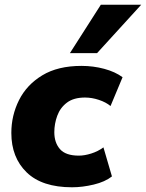

<svg xmlns="http://www.w3.org/2000/svg" viewBox="-20 -782 618 813"><path d="M285 11Q158 11 93 -52Q28 -115 28 -219Q28 -293 60.5 -358Q93 -423 159 -463Q225 -503 325 -503Q375 -503 421.5 -490.5Q468 -478 499 -455L448 -333Q429 -349 399 -359Q369 -369 340 -369Q292 -369 263.5 -347.5Q235 -326 222.5 -292Q210 -258 210 -222Q210 -178 234 -150.5Q258 -123 314 -123Q338 -123 366.5 -132Q395 -141 418 -158L454 -35Q425 -12 377 -0.5Q329 11 285 11ZM276 -557 407 -762H578L391 -557Z"/></svg>

Font: Nunito Sans Black
Style: Italic
Weight: 900
Italic angle: -9°
Designer: Vernon Adams
Foundry: Vernon Adams
Version: Version 3.006; ttfautohint (v1.8.3)